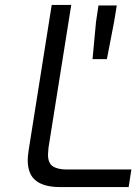

<svg xmlns="http://www.w3.org/2000/svg" viewBox="-20 -756 564 776"><path d="M92 -110Q92 -122 96 -150L189 -736H268L176 -159Q174 -139 174 -131Q174 -97 193.5 -84Q213 -71 249 -71H511L500 0H221Q159 0 125.5 -25.5Q92 -51 92 -110ZM368 -667 378 -734H452L441 -667L412 -517H354Z"/></svg>

Font: Exo
Style: Italic
Weight: 400
Italic angle: -9°
Designer: Natanael Gama
Foundry: Natanael Gama
Version: Version 1.500; ttfautohint (v1.6)